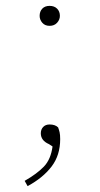

<svg xmlns="http://www.w3.org/2000/svg" viewBox="-20 -479 339 654"><path d="M74 155 64 137Q106 113 129.5 88.5Q153 64 159 20L147 12Q119 0 119 -25Q119 -38 127 -46.5Q135 -55 149 -55Q168 -55 178 -45Q181 -37 183 -28.5Q185 -20 185 -5Q185 50 155.5 88.5Q126 127 74 155ZM149 -391Q133 -391 124 -401.5Q115 -412 115 -425Q115 -440 124 -449.5Q133 -459 149 -459Q165 -459 174.5 -449.5Q184 -440 184 -425Q184 -412 174.5 -401.5Q165 -391 149 -391Z"/></svg>

Font: Source Serif 4 SmText ExtraLight
Style: Regular
Weight: 200
Designer: Frank Grießhammer
Foundry: Adobe
Version: Version 4.005;hotconv 1.1.0;makeotfexe 2.6.0